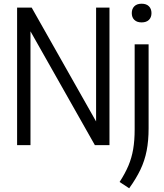

<svg xmlns="http://www.w3.org/2000/svg" viewBox="-20 -781 883 1033"><path d="M72 0V-740H150.5L497 -127.5V-740H569V0H490.5L144 -612.5V0ZM675 232 623.5 198Q653 152.5 670.8 110.5Q688.5 68.5 696.5 21.8Q704.5 -25 704.5 -85V-542.5H779.5V-90.5Q779.5 -23.5 769 30Q758.5 83.5 735.5 131.8Q712.5 180 675 232ZM742 -660.5Q716.5 -660.5 702.8 -674Q689 -687.5 689 -710.5Q689 -733.5 702.8 -747.2Q716.5 -761 742 -761Q767.5 -761 781.2 -747.2Q795 -733.5 795 -710.5Q795 -687.5 781.2 -674Q767.5 -660.5 742 -660.5Z"/></svg>

Font: Encode Sans Condensed Condensed
Style: Regular
Weight: 400
Width: 3
Designer: Multiple Designers
Foundry: Impallari Type
Version: Version 3.000; ttfautohint (v1.8.3) -l 8 -r 50 -G 200 -x 14 